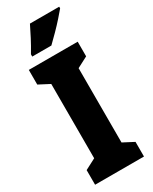

<svg xmlns="http://www.w3.org/2000/svg" viewBox="-235 -981 825 1034"><g transform="rotate(-30 177.0 -463.5)"><path d="M329 0H25V-91L92 -126V-588L25 -623V-714H329V-623L262 -588V-126L329 -91ZM337 -917Q323 -900 299.5 -873.5Q276 -847 248.5 -819Q221 -791 196 -767H77V-781Q101 -821 120 -857.5Q139 -894 155 -927H337Z"/></g></svg>

Font: Noto Sans ExtraCondensed Black
Style: Regular
Weight: 900
Width: 2
Designer: Monotype Design Team
Foundry: Monotype Imaging Inc.
Version: Version 2.013; ttfautohint (v1.8.4.7-5d5b)